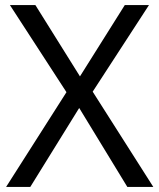

<svg xmlns="http://www.w3.org/2000/svg" viewBox="-20 -734 626 754"><path d="M582 0H480L291 -310L99 0H4L241 -372L19 -714H119L294 -434L470 -714H565L344 -374Z"/></svg>

Font: Noto Sans Mayan Numerals
Style: Regular
Weight: 400
Designer: Monotype Design Team
Foundry: Monotype Imaging Inc.
Version: Version 2.001; ttfautohint (v1.8.4.7-5d5b)